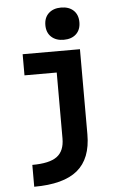

<svg xmlns="http://www.w3.org/2000/svg" viewBox="-63 -804 677 1068"><g transform="rotate(-5 275.0 -270.0)"><path d="M84 98Q180 98 222 67Q264 36 264 -34V-402H84V-520H404V-45Q404 91 326 155.5Q248 220 84 220ZM319 -580Q276 -580 250 -604Q224 -628 224 -670Q224 -712 250 -736Q276 -760 319 -760Q363 -760 388.5 -736Q414 -712 414 -670Q414 -628 388.5 -604Q363 -580 319 -580Z"/></g></svg>

Font: M PLUS Code Latin SemiExpanded
Style: Bold
Weight: 700
Width: 6
Designer: Coji Morishita
Foundry: UNDERFOREST DESIGN
Version: Version 1.002; ttfautohint (v1.8.3)